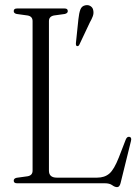

<svg xmlns="http://www.w3.org/2000/svg" viewBox="-20 -734 556 769"><path d="M239.5 -678 196 -672Q176 -668 176 -649.5V-50.5Q176 -22.5 207.5 -22.5H369Q399 -22.5 418 -38.8Q437 -55 456 -103.5L483.5 -174.5Q488.5 -187.5 498 -186Q508.5 -184 504.5 -169L463 -1Q459 15.5 449 15.5Q440 15.5 429.5 7.8Q419 0 399.5 0H48Q35 0 35 -10.5Q35 -19.5 47 -22L90.5 -28Q110.5 -31.5 110.5 -50.5V-649.5Q110.5 -668.5 90.5 -672L47 -678Q35 -680.5 35 -689.5Q35 -700 48 -700H239Q251.5 -700 251.5 -689.5Q251.5 -681 239.5 -678ZM294 -657Q296.5 -681.5 302 -696Q307.5 -710.5 323 -713Q334.5 -715 343.2 -709Q352 -703 353.5 -692.5Q356 -681 351.8 -669.2Q347.5 -657.5 340 -644.5L297.5 -554.5Q294 -548 288 -549.5Q283.5 -551 284 -561Z"/></svg>

Font: Fraunces 144pt Soft Light
Style: Regular
Weight: 300
Version: Version 1.000;[0bf87f6ff]